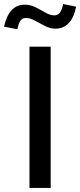

<svg xmlns="http://www.w3.org/2000/svg" viewBox="-75 -931 397 951"><path d="M71 0V-700H176V0ZM11 -786 -55 -799Q-31 -908 48 -908Q75 -908 101 -895Q127 -882 150 -868.5Q173 -855 194 -855Q211 -855 221 -867.5Q231 -880 238 -911L302 -898Q291 -843 265 -816Q239 -789 200 -789Q174 -789 147.5 -802.5Q121 -816 97.5 -829Q74 -842 54 -842Q36 -842 26.5 -829Q17 -816 11 -786Z"/></svg>

Font: Red Hat Display Medium
Style: Regular
Weight: 500
Designer: Pentagram, MCKL
Foundry: Pentagram, MCKL
Version: Version 1.023